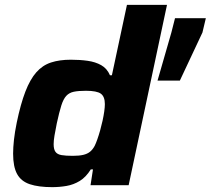

<svg xmlns="http://www.w3.org/2000/svg" viewBox="-20 -763 868 791"><path d="M195 8Q139 8 103 -4Q67 -16 50.5 -46Q34 -76 34 -130Q34 -155 37.5 -187Q41 -219 49 -258Q65 -335 84.5 -385.5Q104 -436 129.5 -465Q155 -494 190 -505.5Q225 -517 272 -517Q309 -517 341 -512.5Q373 -508 397 -494.5Q421 -481 433 -453H441L503 -743H668L510 0H353L363 -65H354Q334 -33 308.5 -17.5Q283 -2 254 3Q225 8 195 8ZM280 -121Q306 -121 323 -125Q340 -129 351 -138Q362 -147 370 -162Q375 -172 381 -189Q387 -206 392.5 -225.5Q398 -245 402.5 -265.5Q407 -286 409.5 -304Q412 -322 412 -334Q412 -365 395.5 -377Q379 -389 334 -389Q303 -389 284 -385Q265 -381 253 -368Q241 -355 232.5 -328Q224 -301 214 -255Q208 -225 204.5 -204.5Q201 -184 201 -169Q201 -148 208.5 -137.5Q216 -127 233.5 -124Q251 -121 280 -121ZM629 -431 686 -629 701 -688H828L814 -629L721 -431Z"/></svg>

Font: Saira SemiExpanded
Style: Bold Italic
Weight: 700
Width: 6
Italic angle: -12°
Designer: Hector Gatti with collaboration of the Omnibus-Type team
Foundry: Omnibus-Type
Version: Version 1.101